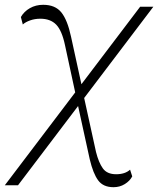

<svg xmlns="http://www.w3.org/2000/svg" viewBox="-58 -576 659 800"><path d="M-38 196 526 -548H581L17 196ZM415 204Q372 204 351 175.5Q330 147 316 88L263 -154L288 -189L342 57Q353 101 370.5 125.5Q388 150 426 150Q463 150 484 131L493 159Q483 178 462 191Q441 204 415 204ZM259 -174 213 -387Q200 -449 176 -473.5Q152 -498 110 -498Q87 -498 67.5 -491Q48 -484 37 -474L29 -505Q42 -528 66.5 -542Q91 -556 122 -556Q172 -556 197.5 -524.5Q223 -493 238 -423L285 -208Z"/></svg>

Font: Savate ExtraLight
Style: Italic
Weight: 200
Italic angle: -11°
Designer: Max Esnée
Foundry: Plomb Type
Version: Version 2.000